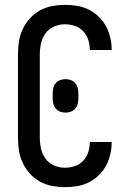

<svg xmlns="http://www.w3.org/2000/svg" viewBox="-20 -763 540 791"><path d="M247 8Q221 8 194.5 3Q168 -2 144.5 -15Q121 -28 103 -48Q85 -68 73.5 -92.5Q62 -117 58 -143.5Q54 -170 54 -196V-539Q54 -565 58 -591.5Q62 -618 73.5 -642.5Q85 -667 103 -687Q121 -707 144.5 -720Q168 -733 194.5 -738Q221 -743 247 -743Q272 -743 297 -739Q322 -735 344.5 -724Q367 -713 385.5 -695.5Q404 -678 416 -656Q428 -634 434 -609.5Q440 -585 440 -560V-557H350V-558Q350 -579 343.5 -599Q337 -619 322.5 -634.5Q308 -650 288 -656.5Q268 -663 247 -663Q224 -663 202.5 -653.5Q181 -644 167.5 -625.5Q154 -607 149 -584.5Q144 -562 144 -539V-196Q144 -173 149 -150.5Q154 -128 167.5 -109.5Q181 -91 202.5 -81.5Q224 -72 247 -72Q268 -72 288 -78.5Q308 -85 322.5 -100.5Q337 -116 343.5 -136Q350 -156 350 -177V-178H440V-175Q440 -150 434 -125.5Q428 -101 416 -79Q404 -57 385.5 -39.5Q367 -22 344.5 -11Q322 0 297 4Q272 8 247 8ZM250 -299Q239 -299 228 -303Q217 -307 209.5 -316Q202 -325 199.5 -336.5Q197 -348 197 -360V-376Q197 -388 199.5 -399.5Q202 -411 209.5 -420Q217 -429 228 -433Q239 -437 250 -437Q261 -437 272 -433Q283 -429 290.5 -420Q298 -411 300.5 -399.5Q303 -388 303 -376V-360Q303 -348 300.5 -336.5Q298 -325 290.5 -316Q283 -307 272 -303Q261 -299 250 -299Z"/></svg>

Font: Iosevka Term Medium
Style: Regular
Weight: 500
Monospace: yes
Designer: Belleve Invis
Foundry: Belleve Invis
Version: Version 26.3.1